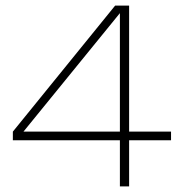

<svg xmlns="http://www.w3.org/2000/svg" viewBox="-20 -654 645 687"><path d="M55 -172 26 -183 392 -634H431ZM26 -152V-183H592V-152ZM409 -634H442V13H409Z"/></svg>

Font: BioRhyme ExtraBold ExtraLight
Style: Regular
Weight: 250
Version: Version 1.600;gftools[0.9.33]